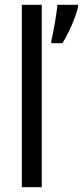

<svg xmlns="http://www.w3.org/2000/svg" viewBox="-20 -780 345 800"><path d="M154 0V-760H71V0ZM305 -750V-760H219C217 -725 201 -638 194 -611V-600H240C264 -637 296 -709 305 -750Z"/></svg>

Font: Noto Sans Devanagari UI Condensed
Style: Regular
Weight: 400
Width: 3
Designer: Jelle Bosma - Monotype Design Team
Foundry: Monotype Imaging Inc.
Version: Version 2.004